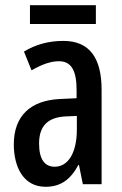

<svg xmlns="http://www.w3.org/2000/svg" viewBox="-20 -707 470 737"><path d="M348 -687H95V-615H348ZM223 -550C167 -550 116 -536 72 -509L101 -437C141 -460 175 -472 206 -472C254 -472 274 -436 274 -361V-330L211 -327C97 -322 33 -262 33 -153C33 -67 69 10 155 10C213 10 251 -18 281 -74H283L298 0H370V-362C370 -483 325 -550 223 -550ZM230 -260 275 -262V-210C275 -121 242 -67 190 -67C152 -67 130 -95 130 -156C130 -222 162 -256 230 -260Z"/></svg>

Font: Noto Sans Myanmar ExtraCondensed Medium
Style: Regular
Weight: 500
Width: 2
Designer: Monotype Design Team
Foundry: Monotype Imaging Inc.
Version: Version 2.107